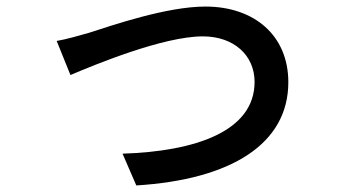

<svg xmlns="http://www.w3.org/2000/svg" viewBox="-20 -535 1040 586"><path d="M153 -410 195 -306C268 -337 478 -424 599 -424C694 -424 757 -366 757 -285C757 -134 576 -73 354 -66L396 31C686 13 860 -96 860 -284C860 -427 756 -515 607 -515C488 -515 321 -457 252 -435C221 -426 182 -415 153 -410Z"/></svg>

Font: Noto Sans JP Medium
Style: Regular
Weight: 500
Designer: Ryoko NISHIZUKA 西塚涼子 (kana, bopomofo & ideographs); Paul D. Hunt (Latin, Greek & Cyrillic); Sandoll Communications 산돌커뮤니
Foundry: Adobe
Version: Version 2.004;hotconv 1.0.118;makeotfexe 2.5.65603